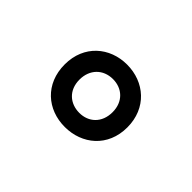

<svg xmlns="http://www.w3.org/2000/svg" viewBox="-54 -887 607 607"><g transform="rotate(45 250.0 -583.5)"><path d="M249 -444C326 -444 390 -496 390 -583C390 -669 327 -723 249 -723C172 -723 109 -670 109 -584C109 -497 171 -444 249 -444ZM250 -508C209 -508 176 -535 176 -583C176 -628 206 -659 250 -659C291 -659 323 -631 323 -584C323 -536 291 -508 250 -508Z"/></g></svg>

Font: Noto Sans Mono ExtraCondensed SemiBold
Style: Regular
Weight: 600
Width: 2
Designer: Monotype Design Team
Foundry: Monotype Imaging Inc.
Version: Version 2.014